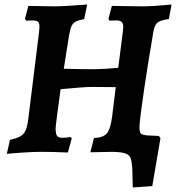

<svg xmlns="http://www.w3.org/2000/svg" viewBox="-20 -669 776 846"><path d="M595 -119Q593 -89 600.5 -81Q608 -73 636 -72L680 -70L687 -60L651 151L565 157L563 76Q561 43 555.5 28Q550 13 532.5 7Q515 1 477 0L378 2L394 -61Q434 -62 450.5 -81Q467 -100 474 -155L490 -285L385 -286Q365 -286 328 -283Q291 -280 247 -276L232 -165L229 -140Q225 -112 225 -101Q225 -93 226 -90Q227 -74 233.5 -68Q240 -62 256 -62Q268 -62 292 -65L296 -59L279 3Q210 0 164 0Q130 0 83 3Q36 6 10 9L24 -53Q56 -60 71.5 -69.5Q87 -79 94.5 -98.5Q102 -118 106 -156L152 -527Q154 -545 154 -550Q154 -567 147.5 -573Q141 -579 124 -579L95 -578L90 -586L105 -643L220 -641Q260 -641 364 -649L351 -585Q325 -580 313 -573.5Q301 -567 295 -553.5Q289 -540 284 -511L261 -366Q345 -364 385 -364Q432 -364 501 -370L521 -527Q523 -543 523 -549Q523 -566 516 -572.5Q509 -579 492 -579L462 -578L458 -586L473 -643L606 -641Q654 -641 736 -649L724 -585Q687 -580 674 -569.5Q661 -559 656 -530Q633 -397 615.5 -278.5Q598 -160 595 -119Z"/></svg>

Font: Alegreya
Style: Bold Italic
Weight: 700
Italic angle: -7°
Designer: Juan Pablo del Peral
Foundry: Huerta Tipografica
Version: Version 2.007; ttfautohint (v1.6)